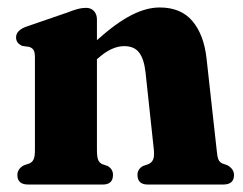

<svg xmlns="http://www.w3.org/2000/svg" viewBox="-20 -494 650 514"><path d="M239.5 -442V-386.5Q291.5 -433 331.8 -453.5Q372 -474 407.5 -474Q464.5 -474 495.2 -437.5Q526 -401 533 -337L560 -93Q561.5 -75 564.5 -67.5Q567.5 -60 575 -56.5L589 -51.5Q606.5 -41.5 606.5 -25.5Q606.5 0 577.5 0H375.5Q348 0 348 -26Q348 -41 362.5 -49.5L377 -54.5Q385.5 -58 389.5 -66Q393.5 -74 392 -92L369.5 -301Q365.5 -336 352.5 -353.2Q339.5 -370.5 312.5 -370.5Q278.5 -370.5 242 -337.5L239.5 -335.5V-92.5Q239.5 -74 242.8 -66Q246 -58 254 -54.5L268.5 -49.5Q282.5 -41 282.5 -26Q282.5 0 255.5 0H55.5Q26.5 0 26.5 -25.5Q26.5 -42 44 -51.5L59 -56.5Q66.5 -60 70 -67.5Q73.5 -75 73.5 -92.5V-340Q73.5 -354.5 69.8 -360.2Q66 -366 58 -368.5L40 -371Q23 -378 23 -394Q23 -412 48.5 -422L159 -460Q177 -467 188.2 -470Q199.5 -473 210 -473Q224 -473 231.8 -464.2Q239.5 -455.5 239.5 -442Z"/></svg>

Font: Fraunces 72pt Soft
Style: Bold
Weight: 700
Version: Version 1.000;[b76b70a41]